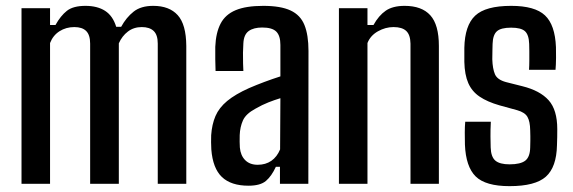

<svg xmlns="http://www.w3.org/2000/svg" viewBox="-20 -628 1958 656"><path d="M53.5 0V-600H151V-542.5H169.5Q187 -574 208.5 -591Q230 -608 272 -608Q312.5 -608 339 -591Q365.5 -574 377 -536.5H394Q411.5 -568.5 436.5 -588.2Q461.5 -608 503.5 -608Q558.5 -608 587.2 -576.2Q616 -544.5 616.5 -471V0H519V-479Q519 -509 505 -522.2Q491 -535.5 464.5 -535.5Q437 -535.5 417 -520.2Q397 -505 386 -480V0H288V-479Q288 -508.5 274.5 -522Q261 -535.5 234 -535.5Q205.5 -535.5 183.2 -521.2Q161 -507 151 -481V0Z M829 6.5Q769.5 6.5 738.2 -23.2Q707 -53 702 -117.5Q701.5 -129.5 701.2 -142Q701 -154.5 701.5 -166Q704 -203 716.2 -231.5Q728.5 -260 756.2 -283Q784 -306 831 -327Q856.5 -338 883.2 -348Q910 -358 938 -367V-474.5Q938 -506 924 -520Q910 -534 876 -534Q846.5 -534 829.8 -522Q813 -510 811.5 -480Q810.5 -467.5 810.2 -448.2Q810 -429 810.5 -411.2Q811 -393.5 811.5 -385.5H716.5Q716 -403.5 715.5 -425.5Q715 -447.5 715.5 -468Q717.5 -516.5 733.8 -547.5Q750 -578.5 785.2 -593.2Q820.5 -608 879.5 -608Q939 -608 972.8 -592.2Q1006.5 -576.5 1020.2 -542.5Q1034 -508.5 1034 -454L1033.5 0H936.5V-58H922.5Q908 -26.5 888.8 -10Q869.5 6.5 829 6.5ZM860.5 -65Q887.5 -65 907 -78.5Q926.5 -92 937 -117.5L938 -292.5Q918 -286.5 897 -278.2Q876 -270 852.5 -256.5Q820 -239 810 -216.5Q800 -194 799 -166Q798.5 -152.5 798.8 -143.5Q799 -134.5 799.5 -124Q802 -96.5 817.8 -80.8Q833.5 -65 860.5 -65Z M1138 0V-600H1235.5V-542.5H1256Q1274 -575 1298 -591.5Q1322 -608 1362.5 -608Q1421 -608 1450.2 -575.8Q1479.5 -543.5 1479.5 -471V0H1382.5V-479Q1382 -509 1368 -522.2Q1354 -535.5 1324.5 -535.5Q1297 -535.5 1271.2 -521Q1245.5 -506.5 1235.5 -481V0Z M1721 8Q1639 8 1605.2 -25.2Q1571.5 -58.5 1568.5 -134Q1568 -156 1568 -175.2Q1568 -194.5 1569.5 -212H1657Q1655.5 -182 1655.8 -161Q1656 -140 1656.5 -124Q1657.5 -92 1672.5 -79.2Q1687.5 -66.5 1721 -66.5Q1758.5 -66.5 1774.8 -79.2Q1791 -92 1791.5 -124.5Q1792 -139 1792 -147.2Q1792 -155.5 1792 -163Q1792 -170.5 1791.5 -183Q1791 -213 1782.2 -228.5Q1773.5 -244 1747 -251.5L1687 -268Q1645 -280 1618.8 -297.8Q1592.5 -315.5 1580 -344Q1567.5 -372.5 1566.5 -416.5Q1566.5 -431.5 1566.5 -442Q1566.5 -452.5 1566.5 -464.5Q1568 -541 1603.5 -574.5Q1639 -608 1726.5 -608Q1807.5 -608 1842 -575.5Q1876.5 -543 1879.5 -467Q1880 -456 1879.8 -430.2Q1879.5 -404.5 1878 -389.5H1787.5Q1788.5 -404 1788.5 -420.8Q1788.5 -437.5 1788.5 -452.8Q1788.5 -468 1788 -478Q1787 -509 1773.8 -521.2Q1760.5 -533.5 1726.5 -533.5Q1691.5 -533.5 1677.8 -521.2Q1664 -509 1663 -478Q1663 -470.5 1662.5 -457.5Q1662 -444.5 1662 -425.5Q1663 -393.5 1671 -374.5Q1679 -355.5 1709 -347.5L1764.5 -333.5Q1825 -318.5 1854.5 -285.5Q1884 -252.5 1884 -187Q1884 -171.5 1883.8 -159.5Q1883.5 -147.5 1883 -132Q1881.5 -57 1845.2 -24.5Q1809 8 1721 8Z"/></svg>

Font: Big Shoulders Text Thin SemiBold
Style: Regular
Weight: 600
Version: Version 2.002